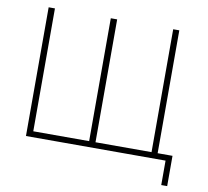

<svg xmlns="http://www.w3.org/2000/svg" viewBox="-89 -809 1129 1043"><g transform="rotate(10 475.0 -287.5)"><path d="M866.2 134.8V0H96.2V-710H130.9V-32.2H439V-710H474.1V-32.2H783.2V-710H816.9V-32.2H898.9V134.8Z"/></g></svg>

Font: Rawline ExtraLight
Style: Regular
Weight: 275
Designer: Matt McInerney, Pablo Impallari, Rodrigo Fuenzalida
Foundry: Matt McInerney, Pablo Impallari, Rodrigo Fuenzalida
Version: Version 4.020;PS 004.020;hotconv 1.0.88;makeotf.lib2.5.64775